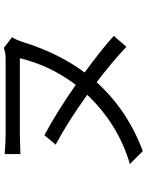

<svg xmlns="http://www.w3.org/2000/svg" viewBox="103 -850 793 1040"><g transform="rotate(-90 500.0 -330.5)"><path d="M818 -662Q805 -643 793 -608Q734 -414 627 -269Q753 -177 825 -111L766 -43Q681 -123 574 -204Q423 -37 201 46L131 -24Q346 -87 506 -255Q360 -360 236 -426L287 -487Q418 -417 560 -317Q666 -458 704 -620H292Q269 -620 185 -617V-702Q255 -697 292 -697H704Q735 -697 760 -707Z"/></g></svg>

Font: Swei Fan Sans CJK TC
Style: Regular
Weight: 400
Version: Version 2.130